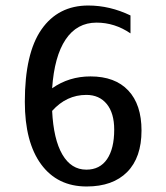

<svg xmlns="http://www.w3.org/2000/svg" viewBox="-20 -676 602 696"><path d="M294 0Q188 0 129 -80.5Q70 -161 70 -307Q70 -483 130.5 -569.5Q191 -656 300 -656Q378 -656 453 -620V-555Q396 -594 330 -594Q259 -594 218 -533Q177 -472 169 -356Q230 -399 308 -399Q397 -399 445 -348Q493 -297 493 -203Q493 -105 441 -52.5Q389 0 294 0ZM169 -274Q174 -171 206 -116Q238 -61 293 -61Q342 -61 368 -99Q394 -137 394 -206Q394 -266 367 -299Q340 -332 293 -332Q221 -332 169 -274Z"/></svg>

Font: RIT Lekha
Style: Regular
Weight: 400
Designer: Rahul Radhakrishnan
Version: 1.0